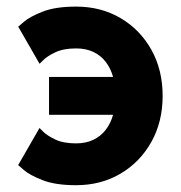

<svg xmlns="http://www.w3.org/2000/svg" viewBox="-20 -540 540 573"><path d="M424.6 -310.5H126.3V-197.3H424.6ZM206.8 -112.1Q169.3 -112.1 145.2 -123.6Q121 -135.1 109.5 -146.5Q97.9 -158 97.9 -158L34.2 -47.3Q34.2 -47.3 51.6 -32.3Q69 -17.3 107.2 -2.3Q145.4 12.7 207 12.7Q281.4 12.7 339.7 -21.8Q398 -56.2 431.7 -116.4Q465.4 -176.6 465.4 -253.9Q465.4 -331.2 431.8 -391.4Q398.2 -451.6 339.9 -485.9Q281.6 -520.3 207.2 -520.3Q145.6 -520.3 107.4 -505.3Q69.2 -490.3 51.8 -475.3Q34.4 -460.4 34.4 -460.4L98.1 -349.6Q98.1 -349.6 109.7 -361.1Q121.2 -372.6 145.4 -384Q169.5 -395.5 207 -395.5Q236 -395.5 258.2 -385.2Q280.3 -374.9 295.1 -355.9Q309.9 -336.9 317.3 -311Q324.8 -285.1 324.8 -253.9Q324.8 -222.9 317.3 -196.9Q309.9 -170.9 295 -151.9Q280.1 -132.9 258 -122.5Q235.8 -112.1 206.8 -112.1Z"/></svg>

Font: Giphurs SC
Style: Regular
Weight: 400
Version: Version 0.920